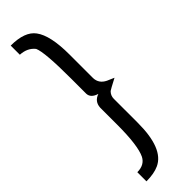

<svg xmlns="http://www.w3.org/2000/svg" viewBox="-261 -718 755 755"><g transform="rotate(-45 116.5 -340.5)"><path d="M19.5 37.1V-13.7Q59.6 -13.7 75.2 -43.9Q95.7 -85.9 95.7 -202.1V-296.9Q97.7 -329.1 128.9 -339.8Q96.7 -349.6 95.7 -374V-458Q95.7 -605.5 81.1 -637.7Q59.6 -665 19.5 -667V-717.8Q97.7 -717.8 126 -678.7Q158.2 -635.7 158.2 -529.3V-398.4Q159.2 -367.2 189.5 -352.5Q195.3 -349.6 218.8 -339.8Q175.8 -317.4 170.9 -313.5Q158.2 -300.8 158.2 -283.2V-149.4Q158.2 -6.8 89.8 24.4Q62.5 37.1 19.5 37.1Z"/></g></svg>

Font: Post No Bills Colombo Medium
Style: Regular
Weight: 500
Designer: Kosala Senevirathne, Siva Puranthara, Lasantha Premarathna, Tharique Azeez
Foundry: Mooniak
Version: Version 1.220 ; ttfautohint (v1.6)